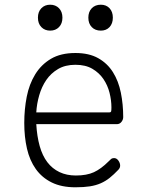

<svg xmlns="http://www.w3.org/2000/svg" viewBox="-20 -785 640 815"><path d="M464 -114Q475 -114 482.5 -103.5Q490 -93 490 -82Q490 -77 488 -72.5Q486 -68 482 -64Q463 -44 445.5 -30Q428 -16 407.5 -7Q387 2 361.5 6Q336 10 300 10Q241 10 199.5 -10.5Q158 -31 132 -67.5Q106 -104 94.5 -154Q83 -204 83 -263Q83 -321 93.5 -374.5Q104 -428 129.5 -469.5Q155 -511 196.5 -535.5Q238 -560 300 -560Q358 -560 397 -538Q436 -516 459.5 -478.5Q483 -441 493 -391.5Q503 -342 503 -288Q503 -277 495.5 -267.5Q488 -258 476 -258H134Q137 -206 148.5 -165Q160 -124 181 -96.5Q202 -69 232.5 -54.5Q263 -40 302 -40Q348 -40 378.5 -54Q409 -68 441 -100Q446 -105 451 -109.5Q456 -114 464 -114ZM134 -308H445Q450 -308 451.5 -311.5Q453 -315 453 -329Q453 -359 445 -391Q437 -423 419 -449.5Q401 -476 372 -493Q343 -510 300 -510Q257 -510 226.5 -492Q196 -474 176.5 -445.5Q157 -417 146.5 -380.5Q136 -344 134 -308ZM408 -655Q384 -655 369.5 -670Q355 -685 355 -710Q355 -735 369.5 -750Q384 -765 408 -765Q431 -765 445 -750Q459 -735 459 -710Q459 -685 445 -670Q431 -655 408 -655ZM193 -655Q170 -655 155.5 -670Q141 -685 141 -710Q141 -735 155.5 -750Q170 -765 193 -765Q216 -765 230.5 -750Q245 -735 245 -710Q245 -685 230.5 -670Q216 -655 193 -655Z"/></svg>

Font: Maple Mono NL Thin
Style: Regular
Weight: 250
Monospace: yes
Designer: subframe7536
Version: Version 7.000